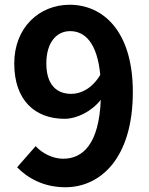

<svg xmlns="http://www.w3.org/2000/svg" viewBox="-20 -774 629 808"><path d="M175 -507C175 -598 220 -643 275 -643C338 -643 389 -593 402 -459C368 -402 321 -379 280 -379C216 -379 175 -420 175 -507ZM255 14C402 14 539 -107 539 -387C539 -644 413 -754 273 -754C146 -754 40 -659 40 -507C40 -350 129 -274 252 -274C302 -274 365 -304 404 -354C397 -169 329 -106 246 -106C202 -106 157 -129 130 -159L52 -70C96 -25 163 14 255 14Z"/></svg>

Font: Source Han Sans CN
Style: Bold
Weight: 700
Designer: Ryoko NISHIZUKA 西塚涼子 (kana, bopomofo & ideographs); Paul D. Hunt (Latin, Greek & Cyrillic); Sandoll Communications 산돌커뮤니
Foundry: Adobe
Version: Version 2.001;hotconv 1.0.107;makeotfexe 2.5.65593